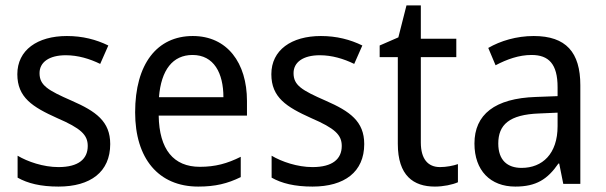

<svg xmlns="http://www.w3.org/2000/svg" viewBox="-20 -679 2238 709"><path d="M387 -147C387 -231 334 -268 245 -307C156 -346 126 -364 126 -409C126 -449 161 -475 223 -475C268 -475 311 -462 350 -443L380 -511C335 -533 285 -546 227 -546C118 -546 44 -494 44 -405C44 -319 100 -284 191 -243C279 -205 304 -181 304 -140C304 -92 270 -62 196 -62C140 -62 82 -82 45 -104V-23C82 -2 130 10 196 10C314 10 387 -44 387 -147Z M692 -546C560 -546 479 -443 479 -264C479 -94 565 10 712 10C775 10 820 -1 869 -25V-100C819 -75 775 -63 718 -63C621 -63 568 -127 566 -252H892V-306C892 -447 819 -546 692 -546ZM691 -476C770 -476 805 -409 805 -320H567C575 -421 618 -476 691 -476Z M1325 -147C1325 -231 1272 -268 1183 -307C1094 -346 1064 -364 1064 -409C1064 -449 1099 -475 1161 -475C1206 -475 1249 -462 1288 -443L1318 -511C1273 -533 1223 -546 1165 -546C1056 -546 982 -494 982 -405C982 -319 1038 -284 1129 -243C1217 -205 1242 -181 1242 -140C1242 -92 1208 -62 1134 -62C1078 -62 1020 -82 983 -104V-23C1020 -2 1068 10 1134 10C1252 10 1325 -44 1325 -147Z M1605 -62C1560 -62 1534 -92 1534 -153V-468H1665V-536H1534V-659H1481L1451 -541L1382 -511V-468H1449V-148C1449 -30 1507 10 1586 10C1617 10 1651 3 1671 -6V-73C1654 -67 1628 -62 1605 -62Z M1951 -546C1887 -546 1828 -528 1783 -502L1810 -438C1852 -460 1896 -476 1943 -476C2006 -476 2039 -443 2039 -357V-324L1959 -321C1807 -316 1732 -256 1732 -149C1732 -49 1791 10 1883 10C1960 10 2002 -17 2042 -75H2045L2060 0H2123V-364C2123 -486 2070 -546 1951 -546ZM1971 -260 2039 -263V-213C2039 -111 1983 -59 1906 -59C1854 -59 1820 -87 1820 -149C1820 -218 1860 -256 1971 -260Z"/></svg>

Font: Noto Sans Devanagari UI SemiCondensed
Style: Regular
Weight: 400
Width: 4
Designer: Jelle Bosma - Monotype Design Team
Foundry: Monotype Imaging Inc.
Version: Version 2.004